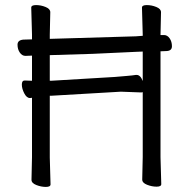

<svg xmlns="http://www.w3.org/2000/svg" viewBox="-20 -725 740 756"><path d="M176 -508V-407H181L432 -422Q455 -424 479 -426Q503 -428 515 -430H518Q533 -430 542 -406V-522L517 -521L345 -513L181 -508ZM612 -523V-106L615 0Q615 10 596.5 10Q578 10 559 2.5Q540 -5 540 -18L542 -107V-362L536 -361L456 -364L182 -348H176V-105L179 1Q179 11 160.5 11Q142 11 123 3.5Q104 -4 104 -17L106 -106V-340Q103 -339 99 -339H98Q85 -339 75.5 -357.5Q66 -376 66 -392Q66 -408 77 -408H78L106 -407V-506L81 -505H80Q67 -505 58 -518Q49 -531 49 -549Q49 -567 72 -569L106 -570V-589L103 -695Q103 -705 122 -705Q141 -705 159.5 -697.5Q178 -690 178 -677L176 -588V-572L515 -582Q524 -583 542 -584V-589L539 -695Q539 -705 558 -705Q577 -705 595.5 -697.5Q614 -690 614 -677L612 -588V-587H626Q639 -587 648 -574Q657 -561 657 -543Q657 -525 636 -524Z"/></svg>

Font: Moon Stars Kai T
Style: Regular
Weight: 400
Designer: GuiWonder
Version: Version 1.101